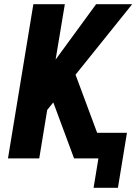

<svg xmlns="http://www.w3.org/2000/svg" viewBox="-20 -755 650 915"><path d="M426 140H542L585 -122H443L340 -399L610 -735H438L245 -471L289 -735H139L18 0H167L205 -231L234 -267L333 0H449Z"/></svg>

Font: Iosevka Sparkle Heavy
Style: Italic
Weight: 900
Italic angle: -9°
Designer: Belleve Invis
Foundry: Belleve Invis
Version: Version 4.5.0; ttfautohint (v1.8.3)